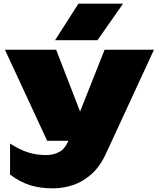

<svg xmlns="http://www.w3.org/2000/svg" viewBox="-20 -847 862 1050"><path d="M270 183Q198 183 143.5 165.5Q89 148 35 108V-62Q88 -28 133.5 -13.5Q179 1 232 1Q274 1 306 -17Q335 -33 354 -77H238L7 -575H287L418 -237L552 -575H822L560 -8Q527 64 479.5 106Q432 148 378 165.5Q324 183 270 183ZM409 -827H653L513 -627H281Z"/></svg>

Font: Bounded
Style: Regular
Weight: 900
Designer: Vlad Churkin
Version: Version 1.0